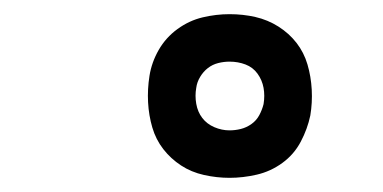

<svg xmlns="http://www.w3.org/2000/svg" viewBox="-20 -804 540 271"><path d="M304 -553Q286 -553 268 -557Q250 -561 235.5 -570.5Q221 -580 210.5 -593.5Q200 -607 195 -624Q190 -641 189 -659.5Q188 -678 191 -697Q194 -716 204 -733.5Q214 -751 230.5 -763Q247 -775 266 -779.5Q285 -784 304 -784Q323 -784 340.5 -780Q358 -776 373 -766.5Q388 -757 398.5 -743.5Q409 -730 414 -713Q419 -696 420 -677.5Q421 -659 418 -641Q414 -622 404.5 -604Q395 -586 378.5 -574Q362 -562 342.5 -557.5Q323 -553 304 -553ZM304 -620Q312 -620 320 -622Q328 -624 335 -629Q342 -634 346 -641.5Q350 -649 352 -657Q354 -669 352 -680Q350 -691 343.5 -700Q337 -709 326.5 -713Q316 -717 304 -717Q296 -717 288 -715Q280 -713 273.5 -708Q267 -703 262.5 -695.5Q258 -688 257 -680Q255 -669 257 -657.5Q259 -646 265.5 -637.5Q272 -629 282.5 -624.5Q293 -620 304 -620Z"/></svg>

Font: Iosevka Slab
Style: Italic
Weight: 400
Italic angle: -9°
Monospace: yes
Designer: Belleve Invis
Foundry: Belleve Invis
Version: Version 11.1.0; ttfautohint (v1.8.3)